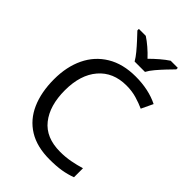

<svg xmlns="http://www.w3.org/2000/svg" viewBox="-273 -1056 1178 1178"><g transform="rotate(45 316.0 -467.0)"><path d="M403 -645Q288 -645 222 -568Q156 -491 156 -357Q156 -224 217.5 -146.5Q279 -69 402 -69Q449 -69 491 -77Q533 -85 573 -97V-19Q533 -4 490.5 3Q448 10 389 10Q280 10 207 -35Q134 -80 97.5 -163Q61 -246 61 -358Q61 -466 100.5 -548.5Q140 -631 217 -677.5Q294 -724 404 -724Q517 -724 601 -682L565 -606Q532 -621 491.5 -633Q451 -645 403 -645ZM334 -784Q321 -807 299 -833.5Q277 -860 253 -886Q229 -912 211 -931V-944H271Q297 -927 325 -903Q353 -879 378 -852Q405 -879 433 -903Q461 -927 487 -944H549V-931Q530 -912 505.5 -886Q481 -860 458.5 -833.5Q436 -807 424 -784Z"/></g></svg>

Font: Noto Sans Tifinagh Hawad
Style: Regular
Weight: 400
Designer: JamraPatel
Foundry: JamraPatel LLC
Version: Version 2.006; ttfautohint (v1.8.4.7-5d5b)